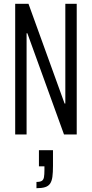

<svg xmlns="http://www.w3.org/2000/svg" viewBox="-20 -708 484 1011"><path d="M60 0V-688H130L320 -163H324V-688H384V0H317L124 -533H120V0ZM172 283V250Q191 250 200 244.5Q209 239 211.5 225Q214 211 214 187V168H185V83H259V165Q259 200 256 222.5Q253 245 244 258.5Q235 272 217.5 277.5Q200 283 172 283Z"/></svg>

Font: Saira ExtraCondensed
Style: Regular
Weight: 400
Width: 2
Designer: Hector Gatti with collaboration of the Omnibus-Type team
Foundry: Omnibus-Type
Version: Version 1.101